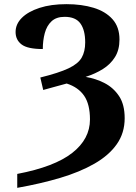

<svg xmlns="http://www.w3.org/2000/svg" viewBox="-20 -744 656 924"><path d="M63 93Q242 59 327.5 -8Q413 -75 413 -169Q413 -242 385 -283Q357 -324 301 -342Q276 -335 246 -327Q216 -319 188 -311L174 -371Q263 -393 309.5 -415Q356 -437 373 -466.5Q390 -496 390 -540Q390 -599 367 -631Q344 -663 291 -663Q251 -663 228 -641.5Q205 -620 195.5 -584.5Q186 -549 186 -508Q113 -508 84 -530Q55 -552 55 -590Q55 -628 85 -658Q115 -688 170 -706Q225 -724 300 -724Q373 -724 430.5 -706.5Q488 -689 521.5 -651.5Q555 -614 555 -554Q555 -504 533.5 -469.5Q512 -435 475.5 -412Q439 -389 392 -374Q441 -366 483.5 -344Q526 -322 553 -281.5Q580 -241 580 -175Q580 -104 542 -50Q504 4 434 44Q364 84 270 112Q176 140 63 160Z"/></svg>

Font: NotoSerif-Bold
Style: Regular
Weight: 700
Designer: Monotype Design Team
Foundry: Monotype Imaging Inc.
Version: Version 2.007; ttfautohint (v1.8) -l 8 -r 50 -G 200 -x 14 -D